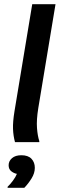

<svg xmlns="http://www.w3.org/2000/svg" viewBox="-20 -687 288 928"><path d="M52.5 0Q44.2 -30 42.9 -64.2Q41.7 -98.3 50 -149.2L135.8 -666.7H248.3L165 -164.2Q155.8 -106.7 158.8 -68.3Q161.7 -30 170 -5V0ZM16.7 220.8V215.8Q29.2 204.2 42.5 186.2Q55.8 168.3 61.7 153.3Q47.5 150.8 34.6 140.8Q21.7 130.8 21.7 111.7Q21.7 91.7 37.9 77.5Q54.2 63.3 83.3 63.3Q115.8 63.3 132.1 80.4Q148.3 97.5 148.3 124.2Q148.3 150 132.5 175.4Q116.7 200.8 97.5 220.8Z"/></svg>

Font: Familjen Grotesk Medium
Style: Italic
Weight: 500
Italic angle: -9.46201°
Designer: Anders Wikstroem, Jonas Baeckman, Matilda Gysing, Kristian Moeller
Foundry: Familjen STHLM AB
Version: Version 2.002; ttfautohint (v1.8.4.7-5d5b)